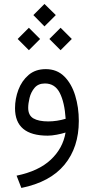

<svg xmlns="http://www.w3.org/2000/svg" viewBox="-20 -679 470 961"><path d="M147 -603.5 202.6 -659.2 259.3 -603.5 202.6 -546.9ZM227.1 -483.9 283.2 -540 339.4 -483.9 283.2 -427.7ZM68.4 -483.9 124.5 -540 180.7 -483.9 124.5 -427.7ZM308.1 -15.6Q290 -9.8 264.4 -4.9Q238.8 0 218.8 0Q55.2 0 55.2 -137.2Q55.2 -184.6 72 -229.5Q88.9 -274.4 123 -303.7Q157.2 -333 209 -333Q265.1 -333 301.8 -296.4Q338.4 -259.8 356.4 -200.7Q374.5 -141.6 374.5 -73.7Q374.5 58.6 302.7 145.5Q231 232.4 86.9 261.7L63 200.2Q172.9 177.7 233.9 120.6Q294.9 63.5 308.1 -15.6ZM308.6 -84.5Q303.2 -167 279.1 -214.1Q254.9 -261.2 205.1 -261.2Q171.4 -261.2 153.1 -239.5Q134.8 -217.8 127.9 -189Q121.1 -160.2 121.1 -139.6Q121.1 -101.6 147.2 -86.4Q173.3 -71.3 221.2 -71.3Q264.6 -71.3 308.6 -84.5Z"/></svg>

Font: Vazir Light WOL-UI
Style: Light-WOL-UI
Weight: 300
Designer: Saber Rastikerdar
Foundry: Saber Rastikerdar
Version: Version 30.1.0